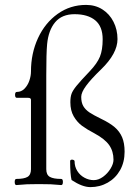

<svg xmlns="http://www.w3.org/2000/svg" viewBox="-20 -746 554 778"><path d="M270 -16.6Q264.2 -39.6 264.2 -92.8Q264.2 -99.1 272 -99.1Q275.4 -99.1 278.8 -97.4Q282.2 -95.7 282.2 -92.8Q282.2 -70.8 293.2 -53.2Q304.2 -35.6 322.3 -25.9Q340.3 -16.1 359.9 -16.1Q378.9 -16.1 397.5 -29.5Q416 -43 428 -62.7Q439.9 -82.5 439.9 -98.6Q439.9 -132.8 422.6 -157.7Q405.3 -182.6 362.8 -205.6Q332 -221.7 312.3 -236.3Q292.5 -251 278.8 -274.4Q265.1 -297.9 265.1 -331.5Q265.1 -352.5 269.8 -365.7Q274.4 -378.9 289.8 -397.9Q305.2 -417 343.8 -457.5Q374 -489.3 385 -516.6Q396 -543.9 396 -586.9Q396 -638.7 366 -663.6Q335.9 -688.5 282.2 -688.5Q231 -688.5 203.6 -656Q176.3 -623.5 170.9 -566.9Q167.5 -531.2 167.5 -441.4V-60.5Q167.5 -37.6 181.9 -29.3Q196.3 -21 228 -21Q234.9 -21 234.9 -8.8Q234.9 3.9 228 3.9Q202.6 1.5 185.3 0.7Q168 0 137.2 0Q106.9 0 89.4 0.7Q71.8 1.5 46.4 3.9Q39.6 3.9 39.6 -8.8Q39.6 -21 46.4 -21Q77.6 -21 91.6 -29.3Q105.5 -37.6 105.5 -60.5V-341.3Q105.5 -349.6 94.2 -349.6H48.3Q41 -349.6 41 -361.8Q41 -373.5 48.3 -373.5Q66.4 -373.5 79.3 -386.7Q92.3 -399.9 98.9 -419.2Q105.5 -438.5 105.5 -456.5Q105.5 -529.8 134 -591.6Q162.6 -653.3 213.6 -689.7Q264.6 -726.1 329.1 -726.1Q366.2 -726.1 395 -707.8Q423.8 -689.5 439.9 -657.7Q456.1 -626 456.1 -587.4Q456.1 -529.3 389.6 -464.8Q348.6 -425.3 328.9 -398.4Q309.1 -371.6 309.1 -353.5Q309.1 -330.6 317.6 -315.9Q326.2 -301.3 342.3 -290.5Q358.4 -279.8 389.6 -264.6Q424.3 -248 444.6 -230.7Q464.8 -213.4 474.9 -189.7Q484.9 -166 484.9 -131.3Q484.9 -88.9 466.6 -56.4Q448.2 -23.9 416.5 -5.9Q384.8 12.2 346.2 12.2Q313.5 12.2 270 -16.6Z"/></svg>

Font: JuniusX Light
Style: Regular
Weight: 300
Designer: Peter S. Baker
Foundry: Briery Creek Software
Version: Version 1.008